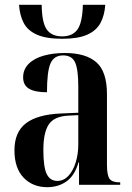

<svg xmlns="http://www.w3.org/2000/svg" viewBox="-20 -767 550 797"><path d="M239 -606Q172 -606 133.5 -623Q95 -640 78.5 -671.5Q62 -703 59 -747H153Q154 -672 174.5 -644Q195 -616 238 -616Q281 -616 301.5 -644.5Q322 -673 324 -747H417Q414 -703 397 -671.5Q380 -640 342 -623Q304 -606 239 -606ZM176 10Q116 10 78 -29.5Q40 -69 40 -143Q40 -219 88 -255.5Q136 -292 234 -296L305 -299V-407Q305 -480 291.5 -508.5Q278 -537 242 -537Q204 -537 189.5 -503.5Q175 -470 175 -384Q126 -384 101 -398.5Q76 -413 76 -446Q76 -479 99 -502Q122 -525 161.5 -536Q201 -547 249 -547Q336 -547 380 -508.5Q424 -470 424 -376V-83Q424 -39 435 -24.5Q446 -10 477 -10H479V0H308V-93H306Q290 -38 256 -14Q222 10 176 10ZM218 -16Q244 -16 263.5 -36.5Q283 -57 294 -92Q305 -127 305 -168V-289L263 -287Q205 -284 182.5 -250.5Q160 -217 160 -144Q160 -73 174 -44.5Q188 -16 218 -16Z"/></svg>

Font: Noto Serif Display Condensed SemiBold
Style: Regular
Weight: 600
Width: 3
Designer: Monotype Design Team
Foundry: Monotype Imaging Inc.
Version: Version 2.009